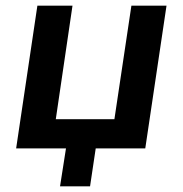

<svg xmlns="http://www.w3.org/2000/svg" viewBox="-20 -524 645 678"><path d="M192 134 213 0H37L112 -504H236L177 -103H384L444 -504H568L493 0H318L298 134Z"/></svg>

Font: Nunitoga
Style: Bold Italic
Weight: 700
Italic angle: -9°
Designer: Vernon Adams
Foundry: Vernon Adams
Version: Version 1.0